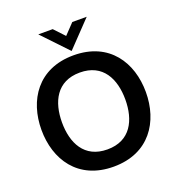

<svg xmlns="http://www.w3.org/2000/svg" viewBox="-157 -1016 1058 1151"><g transform="rotate(-20 372.0 -440.0)"><path d="M371 -728 526 -890H434L371 -824L309 -890H217ZM372 10C600 10 705 -157 705 -345C705 -533 600 -700 372 -700C144 -700 39 -533 39 -345C39 -157 144 10 372 10ZM372 -100C224 -100 170 -215 170 -345C170 -475 224 -590 372 -590C520 -590 574 -475 574 -345C574 -215 520 -100 372 -100Z"/></g></svg>

Font: FREAK Grotesk
Style: Bold
Weight: 700
Designer: La Scuola Open Source
Foundry: La Scuola Open Source
Version: Version 1.000;PS 1.0;hotconv 1.0.72;makeotf.lib2.5.5900